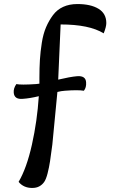

<svg xmlns="http://www.w3.org/2000/svg" viewBox="-20 -720 562 950"><path d="M93 -231Q51 -227 48 -261Q46 -283 61 -304Q83 -299 158 -304Q163 -304 175 -306V-334Q175 -384 177.5 -424.5Q180 -465 187 -509Q194 -553 208 -585.5Q222 -618 242 -645Q262 -672 292.5 -686Q323 -700 363 -700Q429 -700 467.5 -676.5Q506 -653 506 -606Q506 -587 493 -555Q422 -599 280 -599L268 -326Q327 -340 362 -343Q404 -346 406 -313Q408 -287 395 -271Q366 -276 301 -271Q284 -270 264 -265L239 -5Q232 49 227.5 78.5Q223 108 215.5 137.5Q208 167 198.5 180.5Q189 194 174.5 202Q160 210 139 210Q97 210 72 180Q112 112 138 -4.5Q164 -121 172 -244Q126 -233 93 -231Z"/></svg>

Font: Lemonada Light
Style: Regular
Weight: 300
Designer: Mohamed Gaber (Arabic), Eduardo Tunni (Latin)
Foundry: Kief Type Foundry
Version: Version 4.004